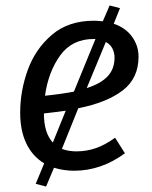

<svg xmlns="http://www.w3.org/2000/svg" viewBox="-20 -614 556 704"><path d="M267 -217 207 -68Q231 -59 260 -59Q298 -59 332 -71Q366 -83 402 -109L438 -52Q351 12 252 12Q213 12 178 1L149 70L111 60L142 -15Q99 -41 76.5 -88Q54 -135 54 -201Q54 -281 82 -358Q110 -435 170.5 -486.5Q231 -538 324 -538Q337 -538 357 -536L382 -594L420 -584L397 -527Q441 -512 464.5 -479Q488 -446 488 -406Q488 -327 430 -282.5Q372 -238 267 -217ZM145 -263Q204 -269 251 -278L330 -471H323Q244 -471 200.5 -410.5Q157 -350 145 -263ZM400 -403Q400 -420 392.5 -435.5Q385 -451 368 -460L298 -291Q349 -307 374.5 -334Q400 -361 400 -403ZM221 -208Q194 -204 141 -198Q141 -126 174 -91V-92Z"/></svg>

Font: FiraGO Book
Style: Italic
Weight: 350
Italic angle: -8°
Designer: bBox Type GmbH
Foundry: bBox Type GmbH
Version: Version 1.001